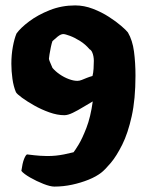

<svg xmlns="http://www.w3.org/2000/svg" viewBox="-20 -585 552 710"><path d="M181 105Q166 105 140.5 95Q115 85 91.5 71.5Q68 58 59 47Q63 18 69 3Q75 -12 80 -14Q112 -10 128 -9Q144 -8 154 -8Q172 -8 186.5 -9.5Q201 -11 216.5 -14Q232 -17 252 -22Q257 -28 270.5 -50Q284 -72 299.5 -112Q315 -152 323 -210Q307 -201 287.5 -189Q268 -177 249.5 -168Q231 -159 218 -159Q192 -159 162.5 -169.5Q133 -180 106.5 -195Q80 -210 61.5 -223.5Q43 -237 39 -244Q30 -265 26 -293.5Q22 -322 22 -349Q22 -382 27.5 -412Q33 -442 41 -461Q56 -482 88 -506Q120 -530 164 -547.5Q208 -565 258 -565Q291 -565 323.5 -552.5Q356 -540 383 -522.5Q410 -505 428.5 -489Q447 -473 453 -465Q470 -436 475.5 -394.5Q481 -353 481 -305Q481 -218 467 -155Q453 -92 432 -50Q411 -8 390 17Q369 42 355 53Q336 68 307.5 79.5Q279 91 246.5 98Q214 105 181 105ZM266 -286Q274 -286 282.5 -289.5Q291 -293 301 -297Q311 -301 322 -304Q325 -315 326 -331Q327 -347 327 -360Q327 -368 325.5 -376.5Q324 -385 320.5 -392.5Q317 -400 311 -403Q296 -421 276 -433.5Q256 -446 238.5 -452.5Q221 -459 214 -459Q210 -459 205 -457Q200 -455 193 -449.5Q186 -444 174 -433Q171 -425 168 -410.5Q165 -396 163 -383.5Q161 -371 161 -368Q161 -365 164 -357.5Q167 -350 174 -334Q185 -321 201 -310Q217 -299 234.5 -292.5Q252 -286 266 -286Z"/></svg>

Font: Texturina 12pt Black
Style: Regular
Weight: 900
Designer: Guillermo Torres Carreño
Foundry: Omnibus-Type
Version: Version 1.002